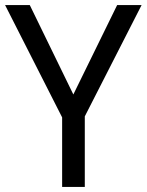

<svg xmlns="http://www.w3.org/2000/svg" viewBox="-20 -734 576 754"><path d="M268 -363 97 -714H0L224 -273V0H313V-277L536 -714H440Z"/></svg>

Font: Noto Sans Thai
Style: Regular
Weight: 400
Designer: Monotype Design Team
Foundry: Monotype Imaging Inc.
Version: Version 1.901